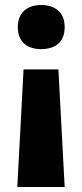

<svg xmlns="http://www.w3.org/2000/svg" viewBox="-20 -574 328 766"><path d="M238 -466C238 -528 196 -554 144 -554C94 -554 51 -528 51 -466C51 -402 94 -378 144 -378C196 -378 238 -402 238 -466ZM74 -297 49 172H238L213 -297Z"/></svg>

Font: Noto Sans Arabic ExtBd
Style: Regular
Weight: 800
Designer: Monotype Design Team, Nadine Chahine, Nizar Qandah and Khaled Hosny
Foundry: Monotype Imaging Inc.
Version: Version 2.012